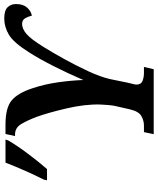

<svg xmlns="http://www.w3.org/2000/svg" viewBox="62 -822 760 925"><g transform="rotate(-90 442.5 -360.0)"><path d="M258 0H571L582 -47H553Q533 -47 515.5 -53.5Q498 -60 497 -81Q497 -88 498.5 -94Q500 -100 506 -125L523 -208Q533 -254 561 -314.5Q589 -375 621 -432.5Q653 -490 676 -527Q716 -592 741 -613Q766 -634 789 -634Q808 -634 816.5 -619.5Q825 -605 829 -587Q851 -591 868 -610Q885 -629 885 -663Q885 -688 869.5 -704Q854 -720 815 -720Q775 -720 737 -697.5Q699 -675 652 -600Q620 -550 584 -478.5Q548 -407 519 -339Q517 -397 508 -461Q499 -525 479 -585Q456 -655 420.5 -684.5Q385 -714 305 -714H259L249 -668H257Q289 -668 307 -638Q325 -608 341 -565Q360 -514 381.5 -423Q403 -332 401 -258Q400 -242 399 -226Q398 -210 395 -191L378 -116Q368 -72 345.5 -59.5Q323 -47 300 -47H268ZM36 -514H90Q125 -554 164 -606Q203 -658 228 -701L232 -714H121Q82 -614 39 -529Z"/></g></svg>

Font: Noto Serif SemiCondensed Semi
Style: Italic
Weight: 600
Width: 4
Italic angle: -12°
Designer: Monotype Design Team
Foundry: Monotype Imaging Inc.
Version: Version 1.901